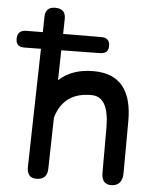

<svg xmlns="http://www.w3.org/2000/svg" viewBox="-89 -833 722 901"><g transform="rotate(5 272.5 -382.5)"><path d="M133.8 -786.1Q184.6 -786.1 183.6 -737.8L182.1 -667L362.3 -668Q401.9 -668 401.9 -629.4Q401.9 -592.8 362.3 -592.3Q271.5 -590.8 180.2 -589.8Q178.7 -519.5 177.2 -448.7Q238.8 -505.9 341.3 -505.4Q524.4 -504.9 522.5 -282.7L521.5 -43Q521.5 15.6 474.6 20Q422.9 24.4 422.9 -34.2V-247.6Q422.4 -390.6 342.8 -392.6Q209.5 -395.5 173.3 -272.5L168 -31.2Q167 22 114.3 21Q70.3 20 71.8 -32.2L84.5 -588.4L5.4 -587.4Q-35.2 -586.9 -33.2 -628.4Q-31.2 -666.5 9.3 -666.5L86.4 -667Q87.4 -704.1 87.9 -740.7Q88.9 -785.2 133.8 -786.1Z"/></g></svg>

Font: Comic Relief LRS
Style: Regular
Weight: 400
Designer: Jeff Davis
Foundry: Loudifier
Version: Version 1.0